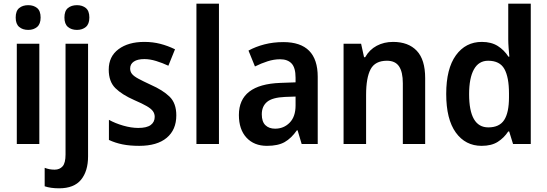

<svg xmlns="http://www.w3.org/2000/svg" viewBox="-20 -780 2965 1040"><path d="M133 -752Q162 -752 181 -736.5Q200 -721 200 -685Q200 -650 181 -634Q162 -618 133 -618Q103 -618 84 -634Q65 -650 65 -685Q65 -721 84 -736.5Q103 -752 133 -752ZM193 -543V0H71V-543Z M329 -685Q329 -721 348 -736.5Q367 -752 397 -752Q426 -752 445 -736.5Q464 -721 464 -685Q464 -650 445 -634Q426 -618 397 -618Q367 -618 348 -634Q329 -650 329 -685ZM300 240Q254 240 222 229V129Q235 134 248 136.5Q261 139 276 139Q303 139 319 121Q335 103 335 57V-543H457V67Q457 147 419 193.5Q381 240 300 240Z M935 -155Q935 -77 883 -33.5Q831 10 734 10Q683 10 643.5 2Q604 -6 570 -22V-131Q604 -112 647.5 -99.5Q691 -87 729 -87Q775 -87 796.5 -103Q818 -119 818 -147Q818 -164 808.5 -177.5Q799 -191 775 -205Q751 -219 707 -238Q641 -267 605 -302.5Q569 -338 569 -403Q569 -474 622 -513.5Q675 -553 762 -553Q808 -553 848.5 -542.5Q889 -532 928 -513L892 -424Q860 -439 826 -449.5Q792 -460 762 -460Q725 -460 705 -446.5Q685 -433 685 -409Q685 -392 695 -379.5Q705 -367 729 -354Q753 -341 796 -321Q862 -292 898.5 -256.5Q935 -221 935 -155Z M1166 0H1044V-760H1166Z M1515 -552Q1701 -552 1701 -364V0H1614L1592 -74H1588Q1558 -31 1522 -10.5Q1486 10 1426 10Q1356 10 1315 -34.5Q1274 -79 1274 -157Q1274 -323 1499 -331L1581 -334V-359Q1581 -413 1559.5 -436Q1538 -459 1497 -459Q1464 -459 1429.5 -448Q1395 -437 1361 -420L1326 -506Q1364 -527 1412 -539.5Q1460 -552 1515 -552ZM1524 -255Q1455 -252 1426.5 -228Q1398 -204 1398 -161Q1398 -121 1417.5 -102Q1437 -83 1470 -83Q1517 -83 1549 -115.5Q1581 -148 1581 -209V-257Z M2109 -553Q2192 -553 2237.5 -505Q2283 -457 2283 -357V0H2162V-329Q2162 -390 2141.5 -420.5Q2121 -451 2076 -451Q2012 -451 1987.5 -405Q1963 -359 1963 -266V0H1841V-543H1936L1952 -470H1958Q1981 -511 2020.5 -532Q2060 -553 2109 -553Z M2589 10Q2501 10 2449 -62Q2397 -134 2397 -271Q2397 -408 2449.5 -480.5Q2502 -553 2590 -553Q2641 -553 2676 -531Q2711 -509 2734 -473H2739Q2737 -493 2735 -520Q2733 -547 2733 -567V-760H2855V0H2759L2738 -68H2733Q2710 -33 2676 -11.5Q2642 10 2589 10ZM2625 -90Q2685 -90 2711 -130Q2737 -170 2737 -253V-274Q2737 -362 2712 -406.5Q2687 -451 2624 -451Q2573 -451 2547 -404Q2521 -357 2521 -270Q2521 -90 2625 -90Z"/></svg>

Font: Noto Sans Hebrew SemiCondensed SemiBold
Style: Regular
Weight: 600
Width: 4
Designer: Monotype Design Team
Foundry: Monotype Imaging Inc.
Version: Version 2.004; ttfautohint (v1.8.4.7-5d5b)